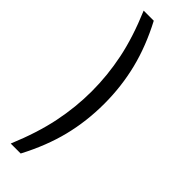

<svg xmlns="http://www.w3.org/2000/svg" viewBox="-298 -721 913 913"><g transform="rotate(45 158.5 -265.0)"><path d="M32 182Q85 55 107 -52.5Q129 -160 129 -266Q129 -373 107 -480Q85 -587 32 -712H100Q159 -600 186 -491Q213 -382 213 -266Q213 -149 186 -40.5Q159 68 99 182Z"/></g></svg>

Font: Muli
Style: Regular
Weight: 400
Designer: Vernon Adams
Foundry: Vernon Adams
Version: Version 2.000